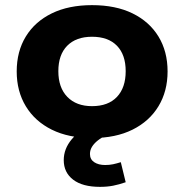

<svg xmlns="http://www.w3.org/2000/svg" viewBox="-20 -526 717 747"><path d="M339 11Q247 11 181.5 -21.5Q116 -54 80.5 -112.5Q45 -171 45 -248Q45 -326 80.5 -384Q116 -442 181.5 -474Q247 -506 338 -506Q430 -506 495.5 -474Q561 -442 596.5 -384Q632 -326 632 -248Q632 -171 596.5 -112.5Q561 -54 495.5 -21.5Q430 11 339 11ZM338 -113Q401 -113 435 -149Q469 -185 469 -249Q469 -313 435 -348Q401 -383 338 -383Q276 -383 241.5 -348Q207 -313 207 -249Q207 -185 242 -149Q277 -113 338 -113ZM369 201Q301 201 264.5 173Q228 145 228 97Q228 53 259 16Q290 -21 347 -45L395 0Q375 9 360.5 20.5Q346 32 338 45Q330 58 330 73Q330 94 346.5 105Q363 116 389 116Q406 116 420 113Q434 110 450 105L469 183Q443 192 420 196.5Q397 201 369 201Z"/></svg>

Font: Nunito Sans 10pt SemiExpanded ExtraBold
Style: Regular
Weight: 800
Width: 6
Designer: Vernon Adams
Foundry: Vernon Adams
Version: Version 3.101;gftools[0.9.27]